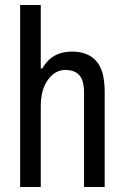

<svg xmlns="http://www.w3.org/2000/svg" viewBox="-20 -743 496 763"><path d="M148 -471Q186 -538 266 -538Q329 -538 362.5 -500.5Q396 -463 396 -379V0H314V-373Q314 -424 295 -444.5Q276 -465 240 -465Q199 -465 170.5 -426Q142 -387 142 -321V0H60V-723H142V-471Z"/></svg>

Font: Archivo Narrow
Style: Regular
Weight: 400
Designer: Hector Gatti
Foundry: Omnibus-Type
Version: Version 1.003